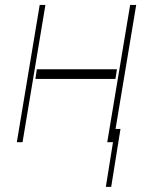

<svg xmlns="http://www.w3.org/2000/svg" viewBox="-20 -565 596 763"><path d="M521.3 -545.5 430.4 0H406.2L497.2 -545.5ZM160.5 -545.5 69.6 0H46.9L137.8 -545.5ZM444.6 -289.8 438.9 -251.4H120.7L126.4 -289.8ZM458.8 -52.6 421.9 177.6H400.6L437.5 -52.6Z"/></svg>

Font: Inter UI Thin
Style: Italic
Weight: 100
Italic angle: -9.39999°
Designer: Rasmus Andersson
Foundry: rsms
Version: 3.2;8d6f07862